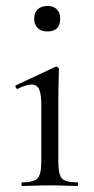

<svg xmlns="http://www.w3.org/2000/svg" viewBox="-20 -616 313 636"><path d="M53.4 0Q51.2 0 51.2 -6Q51.2 -12 53.4 -12Q92.4 -12 104.6 -25.3Q116.8 -38.6 116.8 -81V-268Q116.8 -303.4 109.9 -319.7Q103 -336 84.4 -336Q75.8 -336 64.7 -332.6Q53.6 -329.2 38.6 -321.8Q34.6 -320.8 32.1 -326.4Q29.6 -332 33.4 -333.8L162.8 -394.2Q165.6 -395.2 166.6 -395.2Q169.2 -395.2 172.2 -392.6Q175.2 -390 175.2 -386.8Q175.2 -378.8 174.2 -348Q173.2 -317.2 173.2 -269.2V-81Q173.2 -38.6 184.7 -25.3Q196.2 -12 236 -12Q239 -12 239 -6Q239 0 236 0Q218.4 0 194.8 -1Q171.2 -2 144.6 -2Q119 -2 95.4 -1Q71.8 0 53.4 0ZM137.4 -511.8Q116.6 -511.8 104.9 -523Q93.2 -534.2 93.2 -554.4Q93.2 -574 104.9 -585.1Q116.6 -596.2 137.4 -596.2Q157.4 -596.2 168.4 -585.1Q179.4 -574 179.4 -554.4Q179.4 -511.8 137.4 -511.8Z"/></svg>

Font: Cormorant Garamond Light
Style: Regular
Weight: 300
Designer: Christian Thalmann (Catharsis Fonts)
Foundry: Catharsis Fonts
Version: Version 4.001